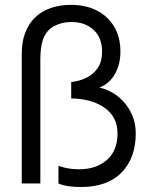

<svg xmlns="http://www.w3.org/2000/svg" viewBox="-20 -755 638 790"><path d="M312.5 14.5Q286.5 14.5 263.8 11.5Q241 8.5 220.5 0V-72.5Q241 -65.5 261 -62Q281 -58.5 305.5 -58.5Q376 -58.5 419.8 -96.8Q463.5 -135 463.5 -206Q463.5 -273.5 411 -311Q358.5 -348.5 273 -350V-417.5Q307.5 -421 336.5 -435.5Q365.5 -450 382.8 -476.2Q400 -502.5 400 -542Q400 -600 365 -632.2Q330 -664.5 273.5 -664.5Q234.5 -664.5 202.5 -647.5Q170.5 -630.5 157 -592.5Q151 -575.5 148.5 -554.5Q146 -533.5 146 -511.5V0H69.5V-531.5Q69.5 -556.5 72.8 -578Q76 -599.5 82.5 -616.5Q97 -656.5 124 -682.8Q151 -709 188.8 -722Q226.5 -735 272.5 -735Q332 -735 377.8 -712Q423.5 -689 449.5 -645.8Q475.5 -602.5 475.5 -542.5Q475.5 -491.5 453.5 -451.5Q431.5 -411.5 389 -394.5Q413 -390 439 -375.8Q465 -361.5 487.5 -337.5Q510 -313.5 524.2 -280.5Q538.5 -247.5 538.5 -205.5Q538.5 -105.5 480.5 -45.5Q422.5 14.5 312.5 14.5Z"/></svg>

Font: Manrope ExtraLight
Style: Regular
Weight: 400
Version: Version 4.504